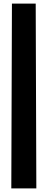

<svg xmlns="http://www.w3.org/2000/svg" viewBox="-20 -930 266 1070"><path d="M46.5 -910H179L182.5 120H43Z"/></svg>

Font: Big Shoulders Stencil Text ExtraBold
Style: Regular
Weight: 800
Designer: Patric King
Foundry: XO Type Co
Version: Version 1.000